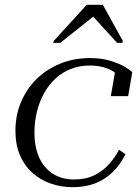

<svg xmlns="http://www.w3.org/2000/svg" viewBox="-20 -767 582 797"><path d="M287 -22Q338 -22 374.5 -41Q411 -60 435 -88Q459 -116 474 -145L501 -127Q478 -81 445.5 -50.5Q413 -20 372.5 -5Q332 10 282 10Q232 10 189 -5.5Q146 -21 113 -51Q80 -81 62 -124.5Q44 -168 44 -224Q44 -287 66.5 -341.5Q89 -396 130.5 -437.5Q172 -479 229 -502.5Q286 -526 354 -526Q401 -526 437 -515Q473 -504 496.5 -490.5Q520 -477 529 -467L512 -368H440L459 -477Q470 -474 475.5 -470Q481 -466 483.5 -460.5Q486 -455 485.5 -449Q485 -443 482 -437Q472 -456 452.5 -469Q433 -482 407.5 -488.5Q382 -495 352 -495Q310 -495 274.5 -481Q239 -467 211 -441.5Q183 -416 163.5 -381Q144 -346 133.5 -304.5Q123 -263 123 -217Q123 -156 143 -112.5Q163 -69 200 -45.5Q237 -22 287 -22ZM407 -747H340L203 -597L201 -589H230L381 -709L355 -711L466 -589H488L490 -597Z"/></svg>

Font: Roboto Serif 120pt Expanded Light
Style: Italic
Weight: 300
Width: 7
Italic angle: -10°
Designer: Greg Gazdowicz
Foundry: Commercial Type
Version: Version 1.008